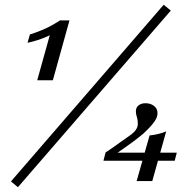

<svg xmlns="http://www.w3.org/2000/svg" viewBox="-20 -711 789 802"><path d="M135.5 -375.8 187.9 -563.7Q179.8 -559.7 166.1 -554Q152.4 -548.4 134.7 -542.7Q116.9 -537.1 95.2 -532.3L104.8 -566.9Q132.3 -575.8 153.6 -584.7Q175 -593.5 193.5 -603.6Q212.1 -613.7 230.6 -625.8H270.2L200.8 -375.8ZM54.8 71 25.8 46.8 663.7 -691.1 693.5 -666.9ZM412.1 -39.5 421 -74.2Q436.3 -83.9 451.6 -94.8Q466.9 -105.6 483.5 -117.7Q500 -129.8 516.9 -141.1Q540.3 -157.3 548 -169.4Q555.6 -181.5 555.6 -192.7Q555.6 -207.3 553.6 -215.3Q551.6 -223.4 549.6 -230.2Q547.6 -237.1 547.6 -246.8Q547.6 -261.3 558.5 -270.6Q569.4 -279.8 587.9 -279.8Q608.9 -279.8 623.4 -268.5Q637.9 -257.3 637.9 -238.7Q637.9 -226.6 631.9 -214.5Q625.8 -202.4 612.9 -187.5Q600 -172.6 579 -153.2Q561.3 -137.9 536.3 -119.4Q511.3 -100.8 464.5 -68.5L430.6 -73.4H718.5L709.7 -39.5ZM550.8 45.2 604.8 -145.2Q626.6 -147.6 643.5 -152Q660.5 -156.5 674.2 -162.1L616.1 45.2Z"/></svg>

Font: Playfair 5pt SemiExpanded Light
Style: Italic
Weight: 300
Width: 6
Italic angle: -15.6°
Designer: Claus Eggers Sørensen
Foundry: Claus Eggers Sørensen
Version: Version 2.203